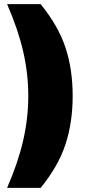

<svg xmlns="http://www.w3.org/2000/svg" viewBox="-20 -725 467 925"><path d="M175.8 180.2H14.2Q66.9 59.1 91.6 -48.1Q116.2 -155.3 116.2 -263.2Q116.2 -370.6 91.6 -477.3Q66.9 -584 14.2 -705.1H175.8Q260.3 -601.1 295.2 -496.6Q330.1 -392.1 330.1 -263.2Q330.1 -134.3 295.2 -28.8Q260.3 76.7 175.8 180.2Z"/></svg>

Font: Mulish ExtraBlack
Style: Regular
Weight: 1000
Designer: Vernon Adams
Foundry: Vernon Adams
Version: Version 3.603; ttfautohint (v1.8.3)